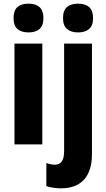

<svg xmlns="http://www.w3.org/2000/svg" viewBox="-20 -788 581 1048"><path d="M136 -768Q175 -768 196 -749Q217 -730 217 -689Q217 -648 195.5 -629.5Q174 -611 136 -611Q97 -611 75.5 -629.5Q54 -648 54 -689Q54 -731 75 -749.5Q96 -768 136 -768ZM211 -550V0H59V-550ZM324 -689Q324 -731 345.5 -749.5Q367 -768 406 -768Q446 -768 467 -749Q488 -730 488 -689Q488 -648 466 -629.5Q444 -611 406 -611Q368 -611 346 -629.5Q324 -648 324 -689ZM315 240Q295 240 273 237Q251 234 233 228V102Q258 111 281 111Q304 111 317 93.5Q330 76 330 36V-550H482V53Q482 143 440 191Q398 239 315 240Z"/></svg>

Font: Noto Sans Lao Condensed ExtraBold
Style: Regular
Weight: 800
Width: 3
Designer: Monotype Design Team
Foundry: Monotype Imaging Inc.
Version: Version 2.003; ttfautohint (v1.8.4.7-5d5b)